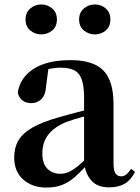

<svg xmlns="http://www.w3.org/2000/svg" viewBox="-20 -820 625 856"><path d="M186.6 16.2Q124.2 16.2 83.8 -19.4Q43.3 -54.9 43.3 -117.6Q43.3 -161.2 62 -193.6Q80.7 -226.1 125.1 -251.5Q169.6 -277 245.4 -297.9Q284.8 -309.4 334.4 -322Q384 -334.6 424 -344.4V-318.9Q384 -308.9 344 -297.6Q303.9 -286.4 277.1 -276.7Q223.3 -254.9 196.1 -220.6Q168.8 -186.4 168.8 -135.9Q168.8 -90.4 191.1 -67.9Q213.3 -45.3 250 -45.3Q266.3 -45.3 284.7 -52.6Q303.1 -59.9 327.4 -79.7Q351.8 -99.4 385.3 -135.5L400.8 -82.4H365.7Q336.6 -50.6 311.2 -28.7Q285.7 -6.8 256.4 4.7Q227 16.2 186.6 16.2ZM466.1 15.2Q414.6 15.2 387.9 -14.2Q361.2 -43.6 354.9 -94V-96.5V-381.4Q354.9 -434.7 344.8 -464.5Q334.7 -494.3 311.6 -506.3Q288.5 -518.3 250 -518.3Q224.4 -518.3 197.3 -512.2Q170.2 -506.1 133.8 -491.2L196.1 -516.3L185.9 -439.2Q183.3 -395.9 164.6 -378Q145.8 -360.2 120.3 -360.2Q71.1 -360.2 59.2 -406.5Q68.9 -473.5 129.4 -512.7Q189.9 -551.9 295.1 -551.9Q395.4 -551.9 440.7 -505.9Q486.1 -459.8 486.1 -356.2V-94.8Q486.1 -60.3 494.8 -47Q503.6 -33.8 519.7 -33.8Q531.3 -33.8 541.3 -40.9Q551.3 -48.1 564.7 -67.2L581.9 -53.4Q564 -17.5 536.2 -1.1Q508.4 15.2 466.1 15.2ZM163.8 -666.6Q136.3 -666.6 115.1 -684.1Q93.9 -701.6 93.9 -733.2Q93.9 -764.2 115.1 -782.2Q136.3 -800.1 163.8 -800.1Q191.5 -800.1 212.7 -782.2Q233.8 -764.2 233.8 -733.2Q233.8 -701.6 212.7 -684.1Q191.5 -666.6 163.8 -666.6ZM403 -666.6Q375.3 -666.6 354 -684.1Q332.7 -701.6 332.7 -733.2Q332.7 -764.2 354 -782.2Q375.3 -800.1 403 -800.1Q431 -800.1 451.6 -782.2Q472.1 -764.2 472.1 -733.2Q472.1 -701.6 451.6 -684.1Q431 -666.6 403 -666.6Z"/></svg>

Font: Noto Serif TC
Style: Regular
Weight: 200
Designer: Ryoko NISHIZUKA 西塚涼子 (kana & ideographs); Frank Grießhammer (Latin, Greek & Cyrillic); Wenlong ZHANG 张文龙 (bopomofo); San
Foundry: Adobe
Version: Version 2.001;hotconv 1.1.0;makeotfexe 2.6.0